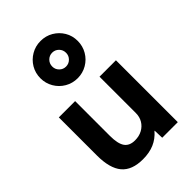

<svg xmlns="http://www.w3.org/2000/svg" viewBox="-268 -1024 1141 1141"><g transform="rotate(-45 302.5 -454.0)"><path d="M234 10Q142 10 99 -41Q56 -92 56 -200V-520H193V-227Q193 -162 213.5 -132.5Q234 -103 280 -103Q315 -103 341.5 -117.5Q368 -132 383 -157Q398 -182 398 -214V-520H536V0H405L403 -61H401Q370 -25 329 -7.5Q288 10 234 10ZM300 -605Q257 -605 221 -626Q185 -647 164 -683Q143 -719 143 -761Q143 -805 164 -840.5Q185 -876 221 -897Q257 -918 300 -918Q344 -918 379.5 -897Q415 -876 436 -841Q457 -806 457 -762Q457 -719 436 -683Q415 -647 379 -626Q343 -605 300 -605ZM300 -703Q324 -703 341 -720Q358 -737 358 -761Q358 -786 341 -803Q324 -820 300 -820Q276 -820 259 -803Q242 -786 242 -761Q242 -737 259 -720Q276 -703 300 -703Z"/></g></svg>

Font: M PLUS 1
Style: Bold
Weight: 700
Designer: Coji Morishita
Foundry: UNDERFOREST DESIGN
Version: Version 1.001